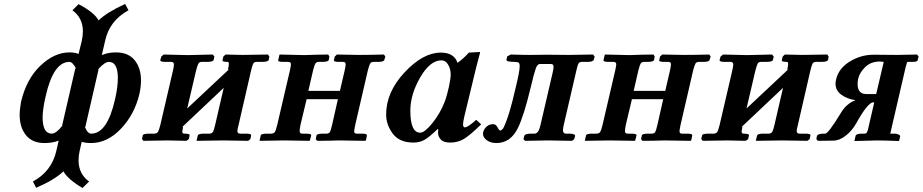

<svg xmlns="http://www.w3.org/2000/svg" viewBox="-20 -709 4651 968"><path d="M241.2 -35.2Q263.2 -35.2 295.9 -77.1L293 -75.2L359.9 -365.2L363.8 -362.8Q345.7 -397 330.1 -397Q249 -397 210 -223.1Q194.8 -157.2 194.8 -116.2Q195.3 -35.2 241.2 -35.2ZM528.8 -397Q507.8 -397 473.1 -357.9L477.1 -359.9L410.2 -68.8L407.2 -70.8Q421.4 -34.7 439.9 -35.2Q521 -35.2 560.1 -209Q574.2 -270 574.2 -316.9Q573.7 -397 528.8 -397ZM381.8 50.8Q376 74.7 376 99.1Q376 168 429.2 206.1L396 238.8Q321.8 194.8 299.8 154.8Q254.9 197.8 162.1 237.8L146 206.1Q241.2 154.3 264.2 50.8L275.9 0Q244.1 12.2 204.1 12.2Q143.1 12.2 111.1 -27.3Q79.1 -66.9 79.1 -129.9Q79.1 -156.7 85.9 -194.8Q112.8 -310.1 183.3 -377.4Q253.9 -444.8 330.1 -444.8Q357.9 -444.8 376 -437L392.1 -502Q397.9 -527.8 397.9 -550.8Q397.9 -618.7 345.2 -657.2L376 -688Q456.1 -646 477.1 -606Q517.1 -646 610.8 -689L627.9 -657.2Q530.8 -604 509.8 -502L493.2 -431.2Q526.4 -445.3 564.9 -444.8Q627 -444.8 658.9 -405.5Q690.9 -366.2 690.9 -303.2Q690.9 -273.4 683.1 -235.8Q658.2 -131.8 589.6 -59.8Q521 12.2 439 12.2Q410.2 12.2 392.1 5.9Z M925.8 -431.2 1052.7 -434.1 1061 -423.8 1057.1 -407.2Q1055.2 -397.5 1026.9 -397H997.1Q984.9 -397 980 -387.9Q975.1 -378.9 967.8 -350.1L923.8 -162.1Q994.6 -228 1134.8 -359.9L1128.9 -357.9Q1133.8 -376 1133.8 -386.2Q1133.8 -397.5 1127 -397Q1099.1 -397 1102.1 -405.8L1106 -423.8L1117.2 -434.1Q1175.3 -432.1 1203.1 -432.1L1331.1 -434.1L1337.9 -423.8L1335 -407.2Q1332 -397.5 1303.7 -397H1273.9Q1261.7 -397 1256.8 -388.4Q1252 -379.9 1245.1 -350.1L1183.1 -80.1Q1177.2 -59.1 1176.8 -48.8Q1176.8 -35.6 1190.9 -35.2H1220.7Q1248.5 -35.2 1246.1 -25.9L1242.2 -7.8L1231 1Q1147.9 -1 1104 -1L970.7 1L977.1 -25.9Q980 -34.7 1005.9 -35.2H1036.1Q1049.3 -36.1 1054.2 -45.2Q1059.1 -54.2 1064.9 -80.1L1107.9 -266.1L897.9 -67.9L902.8 -69.8V-67.9Q898.9 -49.8 898.9 -45.9Q898.9 -34.7 910.2 -35.2Q924.3 -35.2 930.7 -33Q937 -30.8 936 -25.9L932.1 -7.8L919.9 1Q856.9 -1 826.2 -1L703.1 1L695.8 -7.8L699.7 -25.9Q700.7 -34.7 730 -35.2H758.8Q772 -36.1 776.9 -44.7Q781.7 -53.2 788.1 -78.1L851.1 -349.1Q856.9 -373 856.9 -383.8Q856.9 -397 842.8 -397H814Q799.8 -397 793.5 -399.4Q787.1 -401.9 788.1 -405.8L793 -423.8L805.2 -434.1Z M1441.9 -355Q1446.8 -377.9 1446.8 -384.8Q1446.8 -397 1432.6 -397H1407.7Q1379.9 -397 1382.8 -405.8L1387.7 -428.2L1389.6 -434.1L1513.7 -431.2Q1531.7 -432.1 1574.7 -433.1Q1617.7 -434.1 1634.8 -434.1L1640.6 -423.8L1637.7 -407.2Q1634.8 -397.5 1607.9 -397H1586.9Q1575.7 -397 1570.6 -389.4Q1565.4 -381.8 1558.6 -355L1534.7 -251H1693.8L1717.8 -354Q1722.7 -377 1722.7 -384.8Q1722.7 -397 1709.5 -397H1688.5Q1660.6 -397 1663.6 -405.8L1667.5 -423.8L1678.7 -434.1L1789.6 -432.1Q1841.3 -432.1 1915.5 -434.1L1922.9 -423.8L1917.5 -407.2Q1915.5 -397.5 1888.7 -397H1863.8Q1851.6 -397 1846.7 -389.4Q1841.8 -381.8 1834.5 -354L1770.5 -77.1Q1765.6 -52.2 1765.6 -46.9Q1765.6 -34.7 1779.8 -35.2H1805.7Q1832.5 -35.2 1829.6 -24.9L1825.7 -4.9L1822.8 1L1688.5 -1Q1672.4 0 1633.5 0.5Q1594.7 1 1578.6 1L1571.8 -7.8L1575.7 -25.9Q1577.6 -34.7 1604.5 -35.2H1625.5Q1637.7 -35.2 1642.6 -42.5Q1647.5 -49.8 1653.8 -77.1L1683.6 -209H1525.9L1494.6 -78.1Q1490.7 -59.1 1490.7 -47.9Q1490.7 -35.6 1503.9 -35.2H1523.4Q1551.3 -35.2 1548.8 -25.9L1543.5 -4.9L1541.5 1L1413.6 -1Q1396.5 -1 1351.1 0Q1305.7 1 1288.6 1L1289.6 -4.9L1294.4 -25.9Q1295.4 -34.7 1323.7 -35.2H1348.6Q1360.8 -36.1 1365.7 -43.5Q1370.6 -50.8 1377.4 -78.1Z M2221.7 -194.8Q2234.9 -231 2243.7 -273.4Q2252.4 -315.9 2252.4 -331.1Q2252.4 -360.8 2239.5 -382.8Q2226.6 -404.8 2205.6 -404.8Q2148.4 -404.8 2098.6 -318.8Q2048.8 -232.9 2048.8 -150.9Q2048.8 -40 2098.6 -40Q2120.6 -40 2159.2 -87.4Q2197.8 -134.8 2221.7 -194.8ZM2188.5 -39.1Q2188.5 -52.2 2189.5 -58.1L2187.5 -59.1Q2142.6 -16.1 2118.7 -3.2Q2094.7 9.8 2064.5 9.8Q1993.7 9.8 1960.2 -35.2Q1926.8 -80.1 1926.8 -131.8Q1926.8 -244.6 2019.8 -344.2Q2112.8 -443.8 2202.6 -443.8Q2269.5 -443.8 2286.6 -392.1Q2316.4 -413.1 2343.8 -443.8L2398.4 -446.8Q2400.4 -446.8 2400.4 -443.8Q2377.9 -359.9 2369.1 -320.8L2321.8 -125Q2314.9 -96.2 2314.5 -83Q2314.5 -66.9 2323.7 -66.9Q2338.9 -66.9 2380.9 -105L2405.8 -82Q2350.6 -27.8 2319.6 -9Q2288.6 9.8 2250.5 9.8Q2216.3 9.8 2202.4 -5.6Q2188.5 -21 2188.5 -39.1Z M2466.3 -83Q2480.5 -83 2488.3 -66.9Q2496.1 -50.8 2503.4 -50.8Q2506.3 -50.8 2517.1 -62Q2546.9 -121.1 2578.1 -259.8Q2600.1 -348.6 2600.1 -375Q2600.1 -389.2 2594.7 -393.1Q2589.4 -397 2574.2 -397Q2533.2 -397 2533.2 -407.2Q2533.2 -409.2 2534.2 -411.1L2537.1 -424.8L2555.2 -434.1Q2613.3 -432.1 2653.3 -432.1L2738.3 -433.1Q2803.2 -432.1 2845.2 -432.1L2970.2 -434.1L2978 -423.8L2974.1 -409.2Q2971.2 -397 2942.4 -397H2914.1Q2901.9 -397 2897 -389.4Q2892.1 -381.8 2886.2 -355L2821.3 -75.2Q2818.4 -61 2818.4 -53.2Q2818.4 -35.2 2833 -35.2H2852.1Q2865.2 -35.2 2872.8 -32Q2880.4 -28.8 2879.4 -22.9L2875 -7.8L2864.3 1Q2783.2 -1 2743.2 -1L2627 1L2619.1 -7.8L2623 -22.9Q2626 -35.2 2656.2 -35.2H2674.3Q2695.3 -35.2 2704.1 -75.2L2766.1 -341.8Q2771 -363.8 2771 -372.1Q2771 -386.2 2758.3 -386.2H2701.2Q2689 -386.2 2680.7 -362.5Q2672.4 -338.9 2655.3 -267.1Q2621.1 -124 2590.3 -62Q2553.2 12.2 2482.4 12.2Q2453.6 12.2 2434.3 -2Q2415 -16.1 2415 -35.2Q2415 -36.1 2415.5 -38.6Q2416 -41 2416 -42Q2419.9 -59.1 2433.6 -71Q2447.3 -83 2466.3 -83Z M3082 -355Q3086.9 -377.9 3086.9 -384.8Q3086.9 -397 3072.8 -397H3047.9Q3020 -397 3022.9 -405.8L3027.8 -428.2L3029.8 -434.1L3153.8 -431.2Q3171.9 -432.1 3214.8 -433.1Q3257.8 -434.1 3274.9 -434.1L3280.8 -423.8L3277.8 -407.2Q3274.9 -397.5 3248 -397H3227.1Q3215.8 -397 3210.7 -389.4Q3205.6 -381.8 3198.7 -355L3174.8 -251H3334L3357.9 -354Q3362.8 -377 3362.8 -384.8Q3362.8 -397 3349.6 -397H3328.6Q3300.8 -397 3303.7 -405.8L3307.6 -423.8L3318.8 -434.1L3429.7 -432.1Q3481.4 -432.1 3555.7 -434.1L3563 -423.8L3557.6 -407.2Q3555.7 -397.5 3528.8 -397H3503.9Q3491.7 -397 3486.8 -389.4Q3481.9 -381.8 3474.6 -354L3410.6 -77.1Q3405.8 -52.2 3405.8 -46.9Q3405.8 -34.7 3419.9 -35.2H3445.8Q3472.7 -35.2 3469.7 -24.9L3465.8 -4.9L3462.9 1L3328.6 -1Q3312.5 0 3273.7 0.5Q3234.9 1 3218.8 1L3211.9 -7.8L3215.8 -25.9Q3217.8 -34.7 3244.6 -35.2H3265.6Q3277.8 -35.2 3282.7 -42.5Q3287.6 -49.8 3293.9 -77.1L3323.7 -209H3166L3134.8 -78.1Q3130.9 -59.1 3130.9 -47.9Q3130.9 -35.6 3144 -35.2H3163.6Q3191.4 -35.2 3189 -25.9L3183.6 -4.9L3181.6 1L3053.7 -1Q3036.6 -1 2991.2 0Q2945.8 1 2928.7 1L2929.7 -4.9L2934.6 -25.9Q2935.5 -34.7 2963.9 -35.2H2988.8Q3001 -36.1 3005.9 -43.5Q3010.7 -50.8 3017.6 -78.1Z M3745.6 -431.2 3872.6 -434.1 3880.9 -423.8 3877 -407.2Q3875 -397.5 3846.7 -397H3816.9Q3804.7 -397 3799.8 -387.9Q3794.9 -378.9 3787.6 -350.1L3743.7 -162.1Q3814.5 -228 3954.6 -359.9L3948.7 -357.9Q3953.6 -376 3953.6 -386.2Q3953.6 -397.5 3946.8 -397Q3918.9 -397 3921.9 -405.8L3925.8 -423.8L3937 -434.1Q3995.1 -432.1 4022.9 -432.1L4150.9 -434.1L4157.7 -423.8L4154.8 -407.2Q4151.9 -397.5 4123.5 -397H4093.8Q4081.5 -397 4076.7 -388.4Q4071.8 -379.9 4064.9 -350.1L4002.9 -80.1Q3997.1 -59.1 3996.6 -48.8Q3996.6 -35.6 4010.7 -35.2H4040.5Q4068.4 -35.2 4065.9 -25.9L4062 -7.8L4050.8 1Q3967.8 -1 3923.8 -1L3790.5 1L3796.9 -25.9Q3799.8 -34.7 3825.7 -35.2H3856Q3869.1 -36.1 3874 -45.2Q3878.9 -54.2 3884.8 -80.1L3927.7 -266.1L3717.8 -67.9L3722.7 -69.8V-67.9Q3718.8 -49.8 3718.8 -45.9Q3718.8 -34.7 3730 -35.2Q3744.1 -35.2 3750.5 -33Q3756.8 -30.8 3755.9 -25.9L3752 -7.8L3739.7 1Q3676.8 -1 3646 -1L3522.9 1L3515.6 -7.8L3519.5 -25.9Q3520.5 -34.7 3549.8 -35.2H3578.6Q3591.8 -36.1 3596.7 -44.7Q3601.6 -53.2 3607.9 -78.1L3670.9 -349.1Q3676.8 -373 3676.8 -383.8Q3676.8 -397 3662.6 -397H3633.8Q3619.6 -397 3613.3 -399.4Q3606.9 -401.9 3607.9 -405.8L3612.8 -423.8L3625 -434.1Z M4397.5 -234.9 4435.5 -397Q4419.4 -398.9 4416.5 -398.9Q4370.6 -398.9 4342 -370.8Q4313.5 -342.8 4306.6 -312Q4303.7 -298.8 4303.7 -286.1Q4303.7 -235.4 4345.7 -234.9ZM4219.7 -140.1Q4247.6 -187 4293.5 -204.1Q4253.4 -209 4222.9 -230.5Q4192.4 -252 4192.4 -288.1Q4192.4 -297.9 4195.3 -308.1Q4207.5 -363.3 4263.4 -398.2Q4319.3 -433.1 4385.3 -433.1L4502.4 -432.1Q4517.6 -432.1 4553.5 -433.1Q4589.4 -434.1 4603.5 -434.1L4611.3 -423.8L4606.4 -404.8Q4604.5 -397 4580.6 -397H4555.7Q4552.7 -397 4546.4 -372.1L4478.5 -79.1L4468.3 -35.2H4489.3Q4500.5 -35.2 4507.6 -32Q4514.6 -28.8 4517.1 -25.9Q4519.5 -22.9 4518.6 -22L4512.7 2Q4437.5 -1 4401.4 -1L4287.6 2L4293.5 -23.9Q4296.4 -35.2 4324.7 -35.2H4338.4Q4347.2 -35.2 4351.3 -42.5Q4355.5 -49.8 4361.3 -79.1L4387.7 -192.9H4382.3Q4355.5 -192.9 4295.4 -85Q4276.4 -50.8 4244.4 -25.4Q4212.4 0 4180.7 0L4103.5 1L4095.7 -7.8L4098.6 -22.9Q4101.6 -35.2 4133.3 -35.2H4140.6Q4155.8 -35.2 4219.7 -140.1Z"/></svg>

Font: Linux Libertine
Style: Semibold Italic
Weight: 600
Italic angle: -11.5°
Designer: Philipp H. Poll
Foundry: Philipp H. Poll
Version: Version 5.1.2 ; ttfautohint (v0.9)